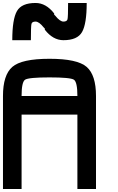

<svg xmlns="http://www.w3.org/2000/svg" viewBox="-20 -1270 790 1290"><path d="M500 -625Q500 -718.8 476.6 -734.4Q453.1 -750 312.5 -750Q171.9 -750 148.4 -734.4Q125 -718.8 125 -625ZM0 -625Q0 -765.6 62.5 -820.3Q125 -875 312.5 -875Q500 -875 562.5 -820.3Q625 -765.6 625 -625V0H500V-500H125V0H0ZM187.5 -1000H62.5Q62.5 -1140.6 93.8 -1195.3Q125 -1250 218.8 -1250Q289.1 -1250 343.8 -1179.7Q343.8 -1179.7 343.8 -1171.9Q351.6 -1164.1 351.6 -1164.1Q382.8 -1125 406.2 -1125Q429.7 -1125 433.6 -1140.6Q437.5 -1156.2 437.5 -1250H562.5Q562.5 -1109.4 531.2 -1054.7Q500 -1000 406.2 -1000Q335.9 -1000 281.2 -1070.3Q281.2 -1070.3 281.2 -1078.1Q273.4 -1085.9 273.4 -1085.9Q242.2 -1125 218.8 -1125Q195.3 -1125 191.4 -1109.4Q187.5 -1093.8 187.5 -1000Z"/></svg>

Font: CraftyPE
Style: Regular
Weight: 400
Designer: Erek Butcher
Foundry: Haunted Coop
Version: Version 0.018;April 4, 2024;FontCreator 15.0.0.2962 64-bit